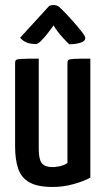

<svg xmlns="http://www.w3.org/2000/svg" viewBox="-20 -733 419 763"><path d="M189 10Q130 10 97.5 -8Q65 -26 52.5 -62Q40 -98 40 -151V-482Q40 -491 43.5 -494.5Q47 -498 67 -499Q87 -500 134 -500V-144Q134 -117 138.5 -100.5Q143 -84 155 -76.5Q167 -69 190 -69Q202 -69 218 -72.5Q234 -76 248 -85V-482Q248 -491 251.5 -494.5Q255 -498 274 -499Q293 -500 339 -500V-27Q311 -12 271 -1Q231 10 189 10ZM255 -557Q255 -557 247.5 -564.5Q240 -572 229.5 -583.5Q219 -595 209 -608Q199 -621 193 -632Q193 -632 185 -621Q177 -610 165 -595Q153 -580 141.5 -569Q130 -558 123 -558Q100 -558 85 -564.5Q70 -571 60 -583L176 -710Q184 -713 194 -713Q201 -713 208 -710Q215 -707 221 -700Q221 -700 236 -685Q251 -670 270 -648.5Q289 -627 304 -608Q319 -589 319 -582Q319 -569 299 -563Q279 -557 255 -557Z"/></svg>

Font: Yanone Kaffeesatz Medium
Style: Regular
Weight: 500
Designer: Yanone (Cyrillic: Daniel Pouzeot, Huerta Tipografica, and Cyreal)
Foundry: Yanone
Version: Version 2.003